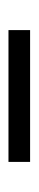

<svg xmlns="http://www.w3.org/2000/svg" viewBox="161 -911 91 453"><g transform="rotate(90 206.5 -684.5)"><path d="M51 -659V-710H362V-659Z"/></g></svg>

Font: Big Shoulders Text Medium
Style: Regular
Weight: 500
Designer: Patric King
Foundry: XO Type Co
Version: Version 1.000; ttfautohint (v1.8.2)